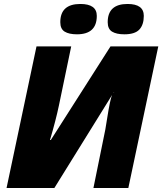

<svg xmlns="http://www.w3.org/2000/svg" viewBox="-20 -948 818 968"><path d="M778 -714 627 0H451L511 -295Q514 -311 520 -350Q535 -446 545 -469L254 0H13L164 -714H339L277 -416Q262 -344 232 -242H236L537 -714ZM551 -480Q555 -482 556 -482H553ZM284 -836Q284 -928 385 -928Q468 -928 468 -868Q468 -775 368 -775Q328 -775 306 -788.5Q284 -802 284 -836ZM523 -836Q523 -928 623 -928Q705 -928 705 -868Q705 -823 682.5 -799Q660 -775 607 -775Q567 -775 545 -788.5Q523 -802 523 -836Z"/></svg>

Font: Noto Sans Display Black
Style: Italic
Weight: 900
Italic angle: -12°
Designer: Monotype Design team
Foundry: Monotype Imaging Inc.
Version: Version 1.000